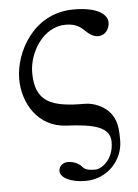

<svg xmlns="http://www.w3.org/2000/svg" viewBox="-50 -482 541 754"><g transform="rotate(-5 220.5 -104.5)"><path d="M32 -188C32 -93 89 5 201 10C311 15 372 31 372 89C372 161 322 192 299 192C283 192 261 191 251 179C240 165 219 153 193 153C177 153 158 164 158 186C158 211 198 233 257 233C346 233 406 161 406 87C406 42 405 2 371 -32C352 -51 317 -69 280 -69C148 -69 85 -93 85 -209C85 -286 142 -385 232 -385C273 -385 292 -369 307 -354C322 -339 339 -329 356 -329C384 -329 401 -354 401 -380C401 -407 369 -442 269 -442C110 -442 32 -294 32 -188Z"/></g></svg>

Font: Libertinus Serif
Style: Regular
Weight: 400
Designer: Philipp H. Poll
Foundry: Khaled Hosny
Version: Version 6.2